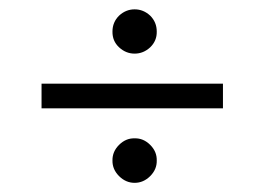

<svg xmlns="http://www.w3.org/2000/svg" viewBox="-20 -404 572 415"><path d="M318.8 -335.9Q319.3 -315.9 304.7 -301.8Q290 -288.1 271 -288.1Q252 -288.1 237.3 -301.8Q222.7 -315.4 223.1 -335.9Q223.1 -356 237.3 -370.1Q252 -383.8 271 -383.8Q290 -383.8 304.7 -370.1Q318.8 -356 318.8 -335.9ZM318.8 -57.1Q319.3 -38.1 304.7 -23.4Q290 -8.8 271 -8.8Q252 -8.8 237.3 -23.4Q222.7 -38.1 223.1 -57.1Q222.7 -76.2 237.3 -90.8Q252 -105.5 271 -105Q290 -105.5 304.7 -90.8Q319.3 -76.2 318.8 -57.1ZM461.9 -169.9H69.8V-223.1H461.9Z"/></svg>

Font: Arapey-Regular
Style: Regular
Weight: 400
Designer: Eduardo Rodriguez Tunni
Foundry: Eduardo Rodriguez Tunni
Version: Version 1.002